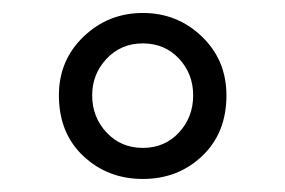

<svg xmlns="http://www.w3.org/2000/svg" viewBox="-20 -791 440 296"><path d="M70.8 -644Q70.8 -698.2 108.9 -734.6Q147 -771 200.2 -771Q253.4 -771 291.3 -734.6Q329.1 -698.2 329.1 -644Q329.1 -585.9 291.7 -550.5Q254.4 -515.1 200.2 -515.1Q146 -515.1 108.4 -550.5Q70.8 -585.9 70.8 -644ZM122.1 -644Q122.1 -610.4 144.3 -586.7Q166.5 -563 200.2 -563Q233.9 -563 255.9 -586.7Q277.8 -610.4 277.8 -644Q277.8 -677.2 255.9 -700.7Q233.9 -724.1 200.2 -724.1Q166.5 -724.1 144.3 -700.4Q122.1 -676.8 122.1 -644Z"/></svg>

Font: Kreadon
Style: Regular
Weight: 400
Designer: kohakuno
Foundry: StudioGnu
Version: Version 1.000;Glyphs 3.1.2 (3151)